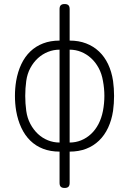

<svg xmlns="http://www.w3.org/2000/svg" viewBox="-20 -751 640 951"><path d="M325 155Q325 168 319 174Q313 180 300 180Q287 180 281 174Q275 168 275 155V0Q230 0 193.5 -14Q157 -28 130 -54.5Q103 -81 85.5 -118.5Q68 -156 60 -202Q54 -239 54 -276Q54 -313 60 -350Q68 -396 85.5 -433Q103 -470 130 -496Q157 -522 193.5 -536Q230 -550 275 -550V-706Q275 -719 281 -725Q287 -731 300 -731Q313 -731 319 -725Q325 -719 325 -706V-550Q370 -550 406.5 -536Q443 -522 470.5 -496Q498 -470 515.5 -433Q533 -396 540 -350Q545 -313 545 -276Q545 -239 540 -202Q533 -156 515.5 -118.5Q498 -81 470.5 -54.5Q443 -28 406.5 -14Q370 0 325 0ZM275 -45V-505Q245 -505 217.5 -494Q190 -483 168 -463Q146 -443 130.5 -414.5Q115 -386 110 -350Q105 -313 105 -276Q105 -239 110 -202Q115 -166 130.5 -137Q146 -108 168 -87.5Q190 -67 217.5 -56Q245 -45 275 -45ZM325 -505V-45Q355 -45 382 -56Q409 -67 431 -87.5Q453 -108 468 -137Q483 -166 490 -202Q497 -239 497 -276Q497 -313 490 -350Q484 -386 468.5 -414.5Q453 -443 431 -463Q409 -483 382 -494Q355 -505 325 -505Z"/></svg>

Font: Maple Mono NL Thin
Style: Regular
Weight: 250
Monospace: yes
Designer: subframe7536
Version: Version 7.000